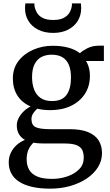

<svg xmlns="http://www.w3.org/2000/svg" viewBox="-20 -833 640 1120"><path d="M273.5 267.5Q212 267.5 166.2 256.8Q120.5 246 90.5 226.2Q60.5 206.5 45.8 178.2Q31 150 31 114.5Q31 82.5 44 56.5Q57 30.5 78.5 11.8Q100 -7 125.5 -17Q102.5 -30 90.2 -51Q78 -72 78 -101.5Q78 -123.5 89 -144.8Q100 -166 118.2 -183.5Q136.5 -201 158.5 -212Q107.5 -234.5 81.2 -276.2Q55 -318 55 -375Q55 -435 88.2 -477.8Q121.5 -520.5 174.5 -543.2Q227.5 -566 287 -566Q338.5 -566 378.8 -555Q419 -544 446.5 -522.5Q458 -535 488.2 -550.8Q518.5 -566.5 556 -566.5H586V-477H481.5Q488.5 -466.5 493.8 -452.8Q499 -439 501.8 -423.5Q504.5 -408 504.5 -391Q504.5 -330 475 -285Q445.5 -240 393.5 -215.2Q341.5 -190.5 274.5 -190.5Q254 -190.5 234.5 -192.5Q215 -194.5 197.5 -199Q183 -186.5 173.2 -171.2Q163.5 -156 163.5 -138.5Q163.5 -103 188.2 -91.2Q213 -79.5 272 -79.5H386.5Q451 -79.5 492.8 -62.8Q534.5 -46 554.8 -14.8Q575 16.5 575 60Q575 105 551.2 142.8Q527.5 180.5 485.8 208.5Q444 236.5 389.5 252Q335 267.5 273.5 267.5ZM283 210.5Q330.5 210.5 372.8 196Q415 181.5 441.8 154.2Q468.5 127 468.5 88Q468.5 60.5 459.8 42Q451 23.5 426.8 13.8Q402.5 4 356 4H238Q221 4 205 3Q189 2 175.5 -1Q157 16 146.2 40Q135.5 64 135.5 96Q135.5 132 150.2 157.5Q165 183 197.5 196.8Q230 210.5 283 210.5ZM284 -243.5Q341.5 -243.5 367.8 -279Q394 -314.5 394 -381Q394 -426 381.2 -455.5Q368.5 -485 343.5 -499.5Q318.5 -514 281.5 -514Q248 -514 222.2 -500.8Q196.5 -487.5 181.8 -458.8Q167 -430 167 -383.5Q167 -342.5 179 -311Q191 -279.5 216.8 -261.5Q242.5 -243.5 284 -243.5ZM290.5 -641Q239.5 -641 202.5 -659.8Q165.5 -678.5 145.8 -711Q126 -743.5 126 -784Q126 -791 126.5 -799Q127 -807 128 -813H180.5Q180.5 -809.5 180.8 -805.2Q181 -801 181.5 -795.5Q185 -777 195.5 -758.8Q206 -740.5 228.8 -728.5Q251.5 -716.5 290.5 -716.5Q329 -716.5 351.5 -728.5Q374 -740.5 384.8 -758.5Q395.5 -776.5 398.5 -795.5Q399.5 -800.5 399.8 -805Q400 -809.5 399.5 -813H452Q452.5 -807 453 -799.2Q453.5 -791.5 453.5 -784.5Q453.5 -743.5 433.5 -711Q413.5 -678.5 376.8 -659.8Q340 -641 290.5 -641Z"/></svg>

Font: Merriweather 28pt Medium
Style: Regular
Weight: 500
Version: Version 2.100